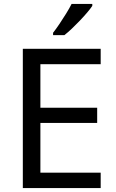

<svg xmlns="http://www.w3.org/2000/svg" viewBox="-20 -964 596 984"><path d="M496 0H97V-714H496V-635H187V-412H478V-334H187V-79H496ZM453 -934Q444 -920 427 -900Q410 -880 389.5 -858.5Q369 -837 348.5 -817.5Q328 -798 310 -784H252V-796Q267 -815 284.5 -841Q302 -867 319 -894.5Q336 -922 347 -944H453Z"/></svg>

Font: Noto Sans Adlam Unjoined
Style: Regular
Weight: 400
Designer: Mark Jamra, Neil Patel
Foundry: JamraPatel LLC
Version: Version 3.001